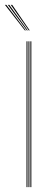

<svg xmlns="http://www.w3.org/2000/svg" viewBox="-49 -770 209 790"><path d="M76 0V-600H80V0ZM60 0V-600H64V0ZM68 0V-600H72V0ZM53.2 -645 -28.8 -750H-22.8L57.2 -645ZM61.2 -645 -16.8 -750H-10.8L65.2 -645ZM69.2 -645 -4.8 -750H1.2L73.2 -645Z"/></svg>

Font: Big Shoulders Inline Thin
Style: Regular
Weight: 100
Designer: Patric King
Foundry: XO Type Co
Version: Version 2.002